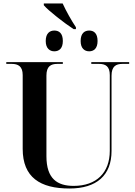

<svg xmlns="http://www.w3.org/2000/svg" viewBox="-20 -1070 776 1100"><path d="M402 -903H415V-914C390 -951 358 -1008 339 -1050H231V-1040C258 -1008 348 -938 402 -903ZM291 -776C318 -776 340 -792 340 -835C340 -880 318 -895 291 -895C266 -895 242 -880 242 -835C242 -792 266 -776 291 -776ZM491 -776C517 -776 539 -792 539 -835C539 -880 517 -895 491 -895C465 -895 442 -880 442 -835C442 -792 465 -776 491 -776ZM378 10C534 10 619 -66 619 -205V-636C619 -690 644 -704 682 -704H720V-714H503V-704H547C585 -704 609 -690 609 -640V-206C609 -81 533 -5 402 -5C309 -5 246 -45 246 -175V-637C246 -690 271 -704 309 -704H340V-714H16V-704H47C84 -704 110 -690 110 -640V-217C110 -54 210 10 378 10Z"/></svg>

Font: Noto Serif Display SemiBold
Style: Regular
Weight: 600
Designer: Monotype Design Team
Foundry: Monotype Imaging Inc.
Version: Version 2.009